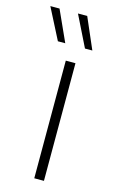

<svg xmlns="http://www.w3.org/2000/svg" viewBox="-147 -724 451 767"><g transform="rotate(15 79.0 -340.5)"><path d="M78 0V-486.5H118V0ZM0 -681 58 -553H27.5L-38 -681ZM114.5 -681 170 -553H139.5L76.5 -680.5V-681Z"/></g></svg>

Font: Anek Latin ExtraLight
Style: Regular
Weight: 250
Designer: Yesha Goshar
Foundry: Ek Type
Version: Version 1.003